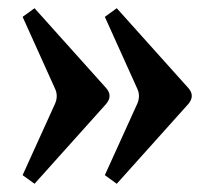

<svg xmlns="http://www.w3.org/2000/svg" viewBox="-20 -484 527 467"><path d="M235 -58 314 -232Q322 -251 314 -268L235 -443L264 -464L438 -270Q455 -251 438 -231L264 -37ZM35 -58 114 -232Q122 -251 114 -268L35 -443L64 -464L238 -270Q255 -251 238 -231L64 -37Z"/></svg>

Font: Heuristica
Style: Bold
Weight: 700
Version: Version 1.0.2